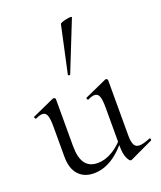

<svg xmlns="http://www.w3.org/2000/svg" viewBox="-137 -819 768 916"><g transform="rotate(-20 246.5 -360.5)"><path d="M182 8Q133 8 104.5 -23.5Q76 -55 76 -115V-268Q76 -307 69.5 -324.5Q63 -342 46 -342Q32 -342 12 -332Q8 -331 5.5 -337Q3 -343 7 -344L118 -394Q120 -395 122 -395Q125 -395 128.5 -392.5Q132 -390 132 -387V-148Q132 -89 153 -60.5Q174 -32 216 -32Q254 -32 292.5 -55Q331 -78 360 -117L365 -106Q319 -47 274.5 -19.5Q230 8 182 8ZM397 -387V-107Q397 -73 405 -58Q413 -43 432 -43Q442 -43 454.5 -46.5Q467 -50 485 -57Q490 -59 492 -53.5Q494 -48 490 -46L373 9Q371 10 369 10Q361 10 351 -11.5Q341 -33 341 -73V-268Q341 -307 334.5 -324.5Q328 -342 311 -342Q297 -342 277 -332Q273 -331 271 -337Q269 -343 273 -344L384 -394Q386 -395 387 -395Q390 -395 393.5 -392.5Q397 -390 397 -387ZM236 -474Q235 -471 229.5 -472.5Q224 -474 225 -476L277 -716Q278 -719 287.5 -722.5Q297 -726 309.5 -728.5Q322 -731 330.5 -731Q339 -731 337 -727Z"/></g></svg>

Font: Cormorant Infant Light
Style: Regular
Weight: 400
Version: Version 4.001